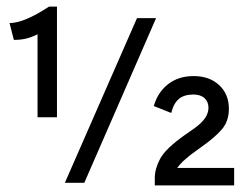

<svg xmlns="http://www.w3.org/2000/svg" viewBox="-20 -555 763 583"><path d="M22 -434 9 -485Q53 -485 129 -535H153V-199H94V-451Q60 -433 22 -434ZM396 -500H454L236 0H177ZM541 -145Q547 -149 569 -164.5Q591 -180 602 -195.5Q613 -211 613 -228Q613 -246 601 -257Q589 -268 567 -268Q539 -268 523 -254.5Q507 -241 500 -212L447 -233Q459 -275 490.5 -299.5Q522 -324 568 -324Q616 -324 645.5 -296.5Q675 -269 675 -225Q675 -187 653.5 -162Q632 -137 589 -107L559 -85Q544 -73 535 -64.5Q526 -56 518 -45H691V8H450V-15Q450 -42 466 -72.5Q482 -103 541 -145Z"/></svg>

Font: Bellota
Style: Regular
Weight: 400
Designer: Kemie Guaida
Foundry: Kemie Guaida
Version: Version 4.001